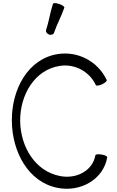

<svg xmlns="http://www.w3.org/2000/svg" viewBox="-20 -1156 730 1200"><path d="M318 -952C336 -1005 364 -1055 382 -1108C384 -1114 370 -1125 350 -1131C331 -1138 313 -1138 311 -1132C293 -1078 286 -1022 268 -968C265 -957 273 -945 287 -940C300 -935 315 -941 318 -952ZM647 -656C592 -772 468 -838 341 -818C155 -789 52 -598 54 -400C56 -206 157 -18 339 18C482 47 626 -34 650 -172C651 -179 636 -187 615 -190C595 -194 578 -192 576 -185C559 -88 456 -35 354 -56C200 -86 108 -238 106 -400C105 -564 197 -720 353 -744C446 -759 539 -710 579 -624C582 -618 600 -621 618 -629C637 -638 650 -650 647 -656Z"/></svg>

Font: Nupuram Light
Style: Regular
Weight: 300
Designer: Santhosh Thottingal (santhosh.thottingal@gmail.com)
Foundry: SMC
Version: Version 1.000